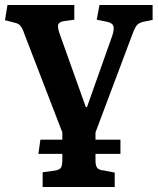

<svg xmlns="http://www.w3.org/2000/svg" viewBox="-22 -531 632 770"><path d="M149 219V160L199 153Q217 150 222.5 141.5Q228 133 228 110V86H132L140 29H228V0L78 -389Q72 -407 66.5 -417.5Q61 -428 54 -433Q47 -438 33 -441L-2 -450L8 -511H276V-452L233 -446Q215 -443 211.5 -432.5Q208 -422 217 -396L322 -102H327L429 -390Q437 -416 432.5 -427.5Q428 -439 406 -444L366 -452L377 -511H590V-451L554 -444Q536 -440 527.5 -430.5Q519 -421 508 -391L361 0V29H461V86H361V112Q361 132 367 141Q373 150 390 152L438 161V219Z"/></svg>

Font: Literata 18pt SemiBold
Style: Regular
Weight: 600
Designer: Latin by Veronika Burian and Jose Scaglione. Greek by Irene Vlachou. Cyrillic by Vera Evstafieva.
Foundry: TypeTogether
Version: Version 3.103;gftools[0.9.29]